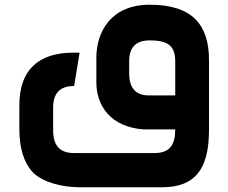

<svg xmlns="http://www.w3.org/2000/svg" viewBox="-20 -548 965 813"><path d="M321 245H665C807 245 865 168 865 1V-293C865 -444 794 -528 614 -528C449 -528 388 -412 388 -304V-199C388 -99 450 -10 588 0H722C722 61 702 100 635 100H292C234 100 205 68 205 5V-93C205 -154 235 -184 294 -184L317 -325H291C142 -325 62 -251 62 -103V0C62 80 81 141 120 183C167 227 247 245 321 245ZM527 -238V-289C527 -348 556 -377 614 -377C690 -377 722 -355 722 -288V-144H610C555 -144 527 -175 527 -238Z"/></svg>

Font: All Genders v4
Style: Bold
Weight: 700
Designer: Rassam Alawdi
Foundry: Rassam Art
Version: Version 3.100;FEAKit 1.0